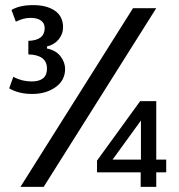

<svg xmlns="http://www.w3.org/2000/svg" viewBox="-20 -732 700 752"><path d="M104 -413Q164 -413 164 -463Q164 -517 91 -519V-572Q155 -574 155 -622Q155 -641 140.5 -651.5Q126 -662 99 -662Q72 -662 42 -647L25 -693Q57 -712 110 -712Q163 -712 195 -690Q227 -668 227 -625Q227 -599 210 -578Q193 -557 164 -550V-542Q199 -535 217 -511.5Q235 -488 235 -462Q235 -417 197.5 -390.5Q160 -364 106.5 -364Q53 -364 16 -386L32 -431Q66 -413 104 -413ZM151 0H60L501 -700H592ZM592 -336V-107H631V-57H592V0H531V-57H360V-103L529 -336ZM532 -107V-260L421 -107Z"/></svg>

Font: Voces
Style: Regular
Weight: 400
Designer: Ana Paula Megda, Pablo Ugerman
Foundry: Ana Paula Megda, Pablo Ugerman
Version: Version 1.003